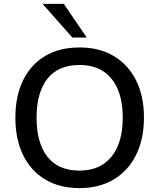

<svg xmlns="http://www.w3.org/2000/svg" viewBox="-20 -958 819 987"><path d="M59 -353Q59 -464 98.5 -545Q138 -626 211.5 -670Q285 -714 389 -714Q490 -714 564.5 -670Q639 -626 679.5 -545Q720 -464 720 -354Q720 -243 679.5 -161.5Q639 -80 564.5 -35.5Q490 9 389 9Q286 9 212 -35.5Q138 -80 98.5 -161.5Q59 -243 59 -353ZM168 -353Q168 -224 223.5 -152.5Q279 -81 389 -81Q495 -81 553 -152.5Q611 -224 611 -353Q611 -482 553.5 -553Q496 -624 389 -624Q279 -624 223.5 -553Q168 -482 168 -353ZM352 -765 199 -938H308L426 -765Z"/></svg>

Font: Mulish SemiBold
Style: Regular
Weight: 600
Designer: Vernon Adams
Foundry: Vernon Adams
Version: Version 3.603; ttfautohint (v1.8.3)